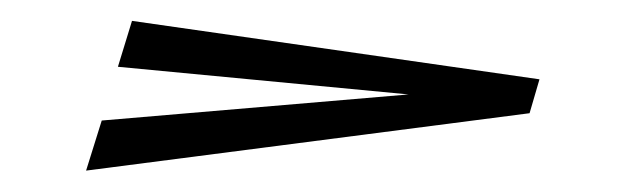

<svg xmlns="http://www.w3.org/2000/svg" viewBox="-20 -349 615 184"><path d="M497 -273 487.5 -240.5 62.5 -185.5 77.5 -233.5 371.5 -258.5 93 -285 106.5 -329Z"/></svg>

Font: Newsreader 72pt
Style: Bold Italic
Weight: 700
Italic angle: -17°
Designer: Hugues Gentile
Foundry: Production Type
Version: Version 1.003; ttfautohint (v1.8.3)